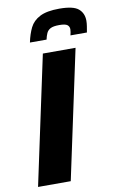

<svg xmlns="http://www.w3.org/2000/svg" viewBox="-99 -959 620 1012"><g transform="rotate(-10 211.5 -453.0)"><path d="M20 0 167 -688H342L195 0ZM110 -757Q119 -801 135.5 -834.5Q152 -868 189 -887Q226 -906 293 -906Q368 -906 395.5 -882.5Q423 -859 423 -819Q423 -805 420.5 -789.5Q418 -774 415 -757H327Q329 -766 330.5 -774Q332 -782 332 -789Q332 -804 321 -812.5Q310 -821 278 -821Q246 -821 231 -813Q216 -805 209.5 -790.5Q203 -776 199 -757Z"/></g></svg>

Font: Saira
Style: Bold Italic
Weight: 700
Italic angle: -12°
Designer: Hector Gatti with collaboration of the Omnibus-Type team
Foundry: Omnibus-Type
Version: Version 1.100; ttfautohint (v1.8.3)